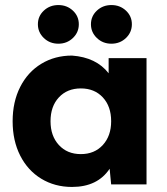

<svg xmlns="http://www.w3.org/2000/svg" viewBox="-20 -730 660 760"><path d="M414 -62Q366 10 265 10Q197 10 143.5 -22.5Q90 -55 60 -114Q30 -173 30 -250Q30 -327 60 -386Q90 -445 143.5 -477.5Q197 -510 265 -510Q361 -503 410 -440V-500H560V0H420ZM420 -250Q420 -309 387 -344.5Q354 -380 300 -380Q246 -380 213 -344.5Q180 -309 180 -250Q180 -192 213 -156Q246 -120 300 -120Q354 -120 387 -156Q420 -192 420 -250ZM292 -634Q292 -602 268.5 -579.5Q245 -557 211 -557Q177 -557 153.5 -579.5Q130 -602 130 -634Q130 -666 153.5 -688Q177 -710 211 -710Q245 -710 268.5 -688Q292 -666 292 -634ZM502 -634Q502 -602 478.5 -579.5Q455 -557 421 -557Q387 -557 363.5 -579.5Q340 -602 340 -634Q340 -666 363.5 -688Q387 -710 421 -710Q455 -710 478.5 -688Q502 -666 502 -634Z"/></svg>

Font: Goli Bold
Style: Regular
Weight: 700
Designer: jaikishan Patel
Foundry: MagicType
Version: Version 1.000